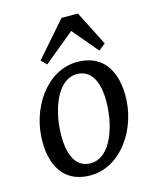

<svg xmlns="http://www.w3.org/2000/svg" viewBox="-120 -889 799 981"><g transform="rotate(-15 279.0 -398.5)"><path d="M42.5 -214.4C44.9 -72.3 112.3 9.8 235.8 9.8C399.9 9.8 516.1 -166 513.2 -343.3C510.7 -485.4 442.9 -567.9 319.3 -567.9C155.3 -567.9 39.6 -391.6 42.5 -214.4ZM252.9 -49.8C181.6 -49.8 145 -112.3 143.6 -215.3C141.1 -340.8 190.4 -508.3 301.8 -508.3C373 -508.3 409.7 -445.8 411.1 -342.8C413.6 -217.3 364.3 -49.8 252.9 -49.8ZM168.5 -595.2 331.1 -728.5 443.8 -594.7 480 -623 387.2 -805.7H300.3L140.6 -623Z"/></g></svg>

Font: Merriweather
Style: Italic
Weight: 400
Italic angle: -7.5°
Designer: Eben Sorkin
Foundry: Eben Sorkin
Version: Version 1.001